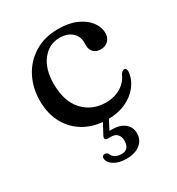

<svg xmlns="http://www.w3.org/2000/svg" viewBox="-168 -589 846 916"><g transform="rotate(-30 255.0 -131.0)"><path d="M474.5 -350.5Q474.5 -326.5 458.8 -310.5Q443 -294.5 417.5 -294.5Q392 -294.5 378.2 -309Q364.5 -323.5 364.5 -347V-362Q364.5 -397 340 -419Q315.5 -441 272.5 -441Q214.5 -441 177 -393Q139.5 -345 139.5 -264.5Q139.5 -166.5 188.2 -114.5Q237 -62.5 312.5 -62.5Q360 -62.5 395 -84.2Q430 -106 444.5 -142Q456 -157 465.5 -157Q472 -157 475 -151Q478 -145 478 -137.5Q474.5 -96.5 448.5 -62.5Q422.5 -28.5 379 -8.5Q335.5 11.5 280 11.5Q209 11.5 155.5 -18Q102 -47.5 72 -101Q42 -154.5 42 -226.5Q42 -298 72.2 -355.8Q102.5 -413.5 157.8 -447.2Q213 -481 287.5 -481Q345.5 -481 387.2 -462.8Q429 -444.5 451.8 -414.8Q474.5 -385 474.5 -350.5ZM260.5 -6H293.5L257.5 63Q263 62.5 270 62.5Q315 62.5 340.5 83Q366 103.5 366 138Q366 174.5 338.2 196.8Q310.5 219 262.5 219Q222 219 195.8 203Q169.5 187 167.5 164Q166.5 147 181.5 146.5Q192.5 146 200 156Q206.5 173.5 221.2 180.5Q236 187.5 253.5 187.5Q296.5 187.5 296.5 138Q296.5 116.5 284.5 103.5Q272.5 90.5 249.5 90.5H232.5Q222 90.5 219 84.2Q216 78 220.5 69Z"/></g></svg>

Font: Fraunces 9pt S000
Style: Regular
Weight: 400
Version: Version 1.000; ttfautohint (v1.8.3)